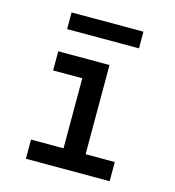

<svg xmlns="http://www.w3.org/2000/svg" viewBox="-106 -800 812 890"><g transform="rotate(15 300.0 -355.0)"><path d="M99 0V-92H255V-428H115V-520H361V-92H501V0ZM128 -630V-710H473V-630Z"/></g></svg>

Font: Iosevka Semibold Extended
Style: Regular
Weight: 600
Width: 7
Monospace: yes
Designer: Belleve Invis
Foundry: Belleve Invis
Version: Version 32.5.0; ttfautohint (v1.8.4)